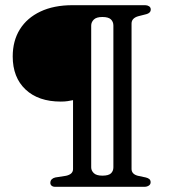

<svg xmlns="http://www.w3.org/2000/svg" viewBox="-20 -720 656 740"><path d="M417 -75V-621.5Q417 -636 407.5 -645.2Q398 -654.5 374.5 -654.5Q351.5 -654.5 341.5 -644.5Q331.5 -634.5 331.5 -621.5V-75Q331.5 -62.5 341.5 -52.8Q351.5 -43 374.5 -43Q398.5 -43 407.8 -52Q417 -61 417 -75ZM537 0H192.5Q184 0 179 -4.2Q174 -8.5 174 -15Q174 -23.5 179.2 -28.8Q184.5 -34 193 -36L234.5 -42.5Q248 -45.5 254.8 -52Q261.5 -58.5 261.5 -68.5V-334Q251.5 -332 240.5 -330.2Q229.5 -328.5 214 -328.5Q128 -328.5 78.5 -375Q29 -421.5 29 -502.5Q29 -562.5 56.5 -606.8Q84 -651 135.8 -675.5Q187.5 -700 259.5 -700H539.5Q548 -700 554.5 -695.8Q561 -691.5 561 -683.5Q561 -676.5 556.5 -672Q552 -667.5 544.5 -665.5L513 -657.5Q500.5 -654 493.8 -647Q487 -640 487 -629V-68.5Q487 -59 493.2 -52.2Q499.5 -45.5 511.5 -42.5L542 -36Q550.5 -34 555.5 -29.8Q560.5 -25.5 560.5 -17.5Q560.5 -9 553.2 -4.5Q546 0 537 0Z"/></svg>

Font: Fraunces 28pt
Style: Regular
Weight: 400
Version: Version 1.000;[b76b70a41]